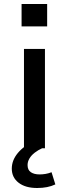

<svg xmlns="http://www.w3.org/2000/svg" viewBox="-20 -742 345 961"><path d="M100 0V-497H205V0ZM88 -610V-722H216V-610ZM166 199Q107 199 73 172.5Q39 146 39 102Q39 60 69.5 23.5Q100 -13 154 -37L191 0Q171 9 154 22Q137 35 127.5 51Q118 67 118 84Q118 109 134.5 120Q151 131 178 131Q193 131 208 128.5Q223 126 238 120L257 181Q238 190 215.5 194.5Q193 199 166 199Z"/></svg>

Font: Nunito Sans 7pt SemiExpanded Medium
Style: Regular
Weight: 500
Width: 6
Designer: Vernon Adams
Foundry: Vernon Adams
Version: Version 3.101;gftools[0.9.27]